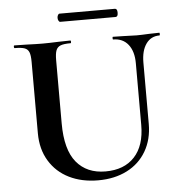

<svg xmlns="http://www.w3.org/2000/svg" viewBox="-54 -801 810 866"><g transform="rotate(-5 351.5 -368.0)"><path d="M478 -612.8Q476.1 -612.8 476.1 -618.9Q476.1 -625 478 -625L525.9 -624Q564 -622.1 585 -622.1Q606 -622.1 642.1 -624L688 -625Q689.9 -625 689.9 -618.9Q689.9 -612.8 688 -612.8Q648.9 -612.8 627 -581.8Q605 -550.8 605 -497.1V-219.2Q605 -149.4 574 -96.2Q543 -43 486.6 -14.4Q430.2 14.2 356.2 14.2Q282.2 14.2 225.1 -13.9Q168 -42 135.5 -95.5Q103 -148.9 103 -221.2V-543.9Q103 -573.7 97.4 -587.9Q91.8 -602.1 77.4 -607.4Q63 -612.8 32.2 -612.8Q29.3 -612.8 29.1 -618.9Q28.8 -625 32.2 -625L85 -624Q130.9 -622.1 159.4 -622.1Q188 -622.1 233.9 -624L285.2 -625Q288.1 -625 288.1 -618.9Q288.1 -612.8 285.2 -612.8Q254.4 -612.8 239.7 -606.9Q225.1 -601.1 219.5 -586.4Q213.9 -571.8 213.9 -542V-255.9Q213.9 -136.7 261 -79.8Q308.1 -22.9 392.6 -22.9Q477.1 -22.9 523.9 -73.5Q570.8 -124 570.8 -217.8V-497.1Q570.8 -550.8 546.4 -581.8Q522 -612.8 478 -612.8ZM498 -750Q508.8 -750 508.8 -731.4Q508.8 -712.9 498 -712.9H247.1Q243.2 -712.9 240 -718.5Q236.8 -724.1 236.8 -731.4Q236.8 -738.8 240 -744.4Q243.2 -750 247.1 -750Z"/></g></svg>

Font: Cormorant-Bold
Style: Bold
Weight: 700
Designer: Christian Thalmann (Catharsis Fonts)
Version: Version 3.000